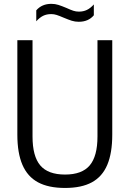

<svg xmlns="http://www.w3.org/2000/svg" viewBox="-20 -944 658 974"><path d="M68 -261V-740H145V-251.5Q145 -151.5 184.2 -105Q223.5 -58.5 310 -58.5Q396 -58.5 435.2 -105Q474.5 -151.5 474.5 -251.5V-740H549.5V-261Q549.5 -167.5 524.2 -107.8Q499 -48 446.2 -19.2Q393.5 9.5 310 9.5Q226 9.5 172.8 -19.2Q119.5 -48 93.8 -107.8Q68 -167.5 68 -261ZM302.5 -854.5Q280.5 -864 267.2 -868.2Q254 -872.5 240 -872.5Q216.5 -872.5 198.8 -863.8Q181 -855 164 -836V-891.5Q192.5 -924.5 240.5 -924.5Q259.5 -924.5 276 -919.2Q292.5 -914 317.5 -903.5Q338 -894 351.8 -889.5Q365.5 -885 380 -885Q403 -885 421 -893.8Q439 -902.5 456 -921.5V-866.5Q428.5 -833.5 379.5 -833.5Q360.5 -833.5 344 -838.8Q327.5 -844 302.5 -854.5Z"/></svg>

Font: Encode Sans Condensed
Style: Regular
Weight: 400
Width: 3
Designer: Multiple Designers
Foundry: Impallari Type
Version: Version 2.000